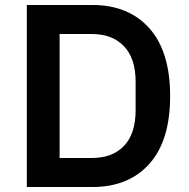

<svg xmlns="http://www.w3.org/2000/svg" viewBox="-20 -753 762 773"><path d="M88 0V-733H351Q498 -733 581.5 -639Q665 -545 665 -366Q665 -187 581.5 -93.5Q498 0 351 0ZM351 -117Q433 -117 479.5 -166Q526 -215 526 -309V-424Q526 -518 479 -567Q432 -616 351 -616H220V-117Z"/></svg>

Font: IBM Plex Sans JP SemiBold
Style: Regular
Weight: 600
Designer: Mike Abbink; Paul van der Laan; Pieter van Rosmalen; Wujin Sim; Yejin Wi; Jinhee Kim; Boomi Park; Yona Kim; Kichan Ma
Foundry: Sandoll Inc.
Version: Version 1.001